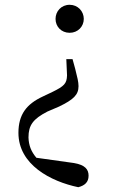

<svg xmlns="http://www.w3.org/2000/svg" viewBox="-20 -551 472 802"><path d="M271 -531C236 -531 212 -504 212 -472C212 -440 236 -414 271 -414C305 -414 330 -440 330 -472C330 -504 305 -531 271 -531ZM57 4C57 137 192 207 307 231C334 224 350 210 350 183C350 157 336 138 289 130L132 108C110 82 100 56 99 23C99 -28 118 -54 178 -85L227 -106C287 -135 308 -155 308 -191C308 -209 303 -228 294 -264L283 -304H257L260 -236C259 -202 248 -191 199 -167L159 -148C90 -116 57 -72 57 4Z"/></svg>

Font: Harano Aji Mincho KR
Style: Regular
Weight: 400
Foundry: Masamichi Hosoda
Version: HaranoAjiMinchoKR-Regular version 20230610;ttx 4.39.4